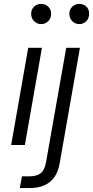

<svg xmlns="http://www.w3.org/2000/svg" viewBox="-20 -740 475 980"><path d="M37 0 124 -496H194L107 0ZM190 -617Q169 -617 154 -632Q139 -647 139 -669Q139 -692 154 -706Q169 -720 190 -720Q211 -720 226 -706Q241 -692 241 -669Q241 -647 226 -632Q211 -617 190 -617ZM81 220 92 160H130Q168 160 188 144Q208 128 215 88L318 -496H388L285 91Q278 135 258 163.5Q238 192 206 206Q174 220 129 220ZM385 -617Q364 -617 349 -632Q334 -647 334 -669Q334 -692 349 -706Q364 -720 385 -720Q406 -720 420.5 -706.5Q435 -693 435 -670Q435 -647 420.5 -632Q406 -617 385 -617Z"/></svg>

Font: DM Sans 24pt Light
Style: Italic
Weight: 300
Italic angle: -10°
Designer: Colophon Foundry, Jonny Pinhorn
Foundry: Colophon Foundry
Version: Version 4.004;gftools[0.9.30]